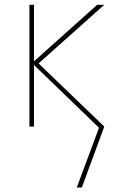

<svg xmlns="http://www.w3.org/2000/svg" viewBox="-20 -540 540 819"><path d="M424.8 -519.5 144.5 -269.5 424.8 0 329.1 259.8H307.6L402.3 4.9L125 -262.7V0H105.5V-519.5H125V-278.3L394.5 -519.5Z"/></svg>

Font: Mgen+ 1mn thin
Style: Regular
Weight: 100
Designer: [Source Han Sans]
Ryoko NISHIZUKA  (kana & ideographs); Paul D. Hunt (Latin, Greek & Cyrillic); Wenlong ZHANG  (bopomofo
Version: Version 1.059.20150602